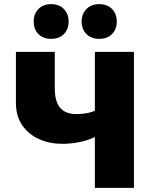

<svg xmlns="http://www.w3.org/2000/svg" viewBox="-20 -909 749 929"><path d="M439 0V-658H628V0ZM281 -213Q222 -213 171 -235Q120 -257 88.5 -301.5Q57 -346 57 -412V-658H245V-482Q245 -419 270.5 -388Q296 -357 350 -357Q369 -357 388.5 -359.5Q408 -362 425.5 -368Q443 -374 452 -380L522 -309Q493 -274 453.5 -253Q414 -232 369.5 -222.5Q325 -213 281 -213ZM227 -721Q189 -721 166 -744Q143 -767 143 -805Q143 -842 166 -865.5Q189 -889 227 -889Q266 -889 289 -865.5Q312 -842 312 -805Q312 -767 289 -744Q266 -721 227 -721ZM460 -721Q422 -721 398.5 -744Q375 -767 375 -805Q375 -842 398.5 -865.5Q422 -889 460 -889Q499 -889 522 -865.5Q545 -842 545 -805Q545 -767 522 -744Q499 -721 460 -721Z"/></svg>

Font: Ysabeau Infant Black
Style: Regular
Weight: 900
Designer: Christian Thalmann (Catharsis Fonts)
Version: Version 2.001;gftools[0.9.30]; featfreeze: ss01,ss02,lnum